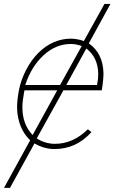

<svg xmlns="http://www.w3.org/2000/svg" viewBox="-55 -730 569 953"><path d="M215.8 9.8Q164.1 9.8 116.2 -18.1L-5.4 202.6H-35.2L94.7 -33.7Q64 -63 47.4 -104.2Q30.8 -145.5 29.8 -193.4Q29.3 -230.5 38.8 -281Q48.3 -331.5 73.5 -380.9Q98.6 -430.2 134 -466.1Q169.4 -502 210.7 -520Q252 -538.1 296.4 -538.1Q327.1 -538.1 361.3 -526.4L463.4 -710.4H493.2L385.7 -514.6Q455.1 -466.8 458.5 -369.6Q459.5 -340.3 450.2 -281.7H259.8L127.4 -43Q167.5 -17.1 215.3 -16.1Q306.2 -15.1 381.3 -88.4L398.9 -74.2Q323.2 9.8 215.8 9.8ZM296.4 -511.7Q222.2 -511.7 161.4 -455.8Q100.6 -399.9 70.3 -308.1H243.2L350.6 -501.5Q322.8 -511.7 296.4 -511.7ZM56.2 -201.2Q54.7 -114.7 106.9 -59.6L229 -281.7H66.9L64.9 -274.4Q56.2 -226.1 56.2 -201.2ZM427.7 -314.5Q432.6 -338.4 432.6 -363.3Q431.2 -445.3 373.5 -489.3L273.9 -308.1H426.3Z"/></svg>

Font: Roboto Thin
Style: Italic
Weight: 250
Italic angle: -12°
Designer: Google
Version: Version 2.134; 2016